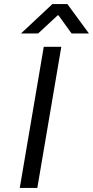

<svg xmlns="http://www.w3.org/2000/svg" viewBox="-20 -932 461 952"><path d="M197 -700H284L165 0H78ZM240 -912H314L421 -766H335L270 -856H266L169 -766H84Z"/></svg>

Font: Be Vietnam
Style: Italic
Weight: 400
Italic angle: -9.33299°
Designer: Gabriel Lam
Foundry: TypeRant
Version: Version 3.000